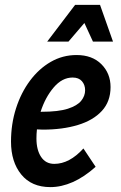

<svg xmlns="http://www.w3.org/2000/svg" viewBox="-20 -754 494 785"><path d="M25 -175Q25 -247 45.5 -311Q66 -375 102.5 -424Q139 -473 187.5 -501Q236 -529 293 -529Q357 -529 394.5 -491.5Q432 -454 432 -398Q432 -339 396.5 -300.5Q361 -262 298.5 -243Q236 -224 155 -224Q143 -224 131 -225Q129 -206 129 -188Q129 -141 148 -112.5Q167 -84 202 -84Q264 -84 321 -147L371 -72Q324 -30 277.5 -9.5Q231 11 186 11Q109 11 67 -40.5Q25 -92 25 -175ZM277 -437Q234 -437 199.5 -396.5Q165 -356 146 -297H150Q219 -297 257.5 -309.5Q296 -322 312 -342Q328 -362 328 -385Q328 -407 315 -422Q302 -437 277 -437ZM173 -584 287 -734H389L442 -584H360L325 -660L260 -584Z"/></svg>

Font: Radio Canada Condensed Medium
Style: Italic
Weight: 500
Width: 3
Italic angle: -12°
Designer: Charles Daoud, Etienne Aubert Bonn, Alexandre Saumier Demers, Jacques Le Bailly
Foundry: Radio-Canada
Version: Version 2.104; ttfautohint (v1.8.4.7-5d5b);gftools[0.9.28.de